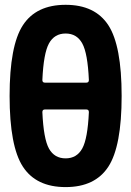

<svg xmlns="http://www.w3.org/2000/svg" viewBox="-20 -760 540 790"><path d="M335 -419.9Q345.7 -419.9 345.7 -430.7Q340.8 -541 318.4 -581.5Q295.9 -622.1 250 -622.1Q204.1 -622.1 181.6 -581.5Q159.2 -541 154.3 -430.7Q154.3 -419.9 165 -419.9ZM345.7 -298.8Q345.7 -309.6 335 -309.6H165Q154.3 -309.6 154.3 -298.8Q159.2 -188.5 181.6 -148.4Q204.1 -108.4 250 -108.4Q295.9 -108.4 318.4 -148.9Q340.8 -189.5 345.7 -298.8ZM74.2 -656.2Q128.9 -740.2 250 -740.2Q371.1 -740.2 425.8 -656.2Q480.5 -572.3 480.5 -365.2Q480.5 -158.2 425.8 -74.2Q371.1 9.8 250 9.8Q128.9 9.8 74.2 -74.2Q19.5 -158.2 19.5 -365.2Q19.5 -572.3 74.2 -656.2Z"/></svg>

Font: Rounded-X Mgen+ 1m bold
Style: Bold
Weight: 700
Designer: [Source Han Sans]
Ryoko NISHIZUKA  (kana & ideographs); Paul D. Hunt (Latin, Greek & Cyrillic); Wenlong ZHANG  (bopomofo
Version: Version 1.059.20150602